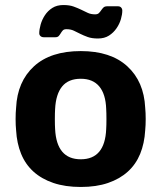

<svg xmlns="http://www.w3.org/2000/svg" viewBox="-20 -733 641 763"><path d="M301 10Q239 10 192 -6Q145 -22 113 -51Q81 -80 64 -121.5Q47 -163 44 -215Q42 -235 42 -260Q42 -285 44 -305Q49 -409 115 -469.5Q181 -530 301 -530Q420 -530 486 -469.5Q552 -409 557 -305Q559 -285 559 -260Q559 -235 557 -215Q554 -163 537 -121.5Q520 -80 488 -51Q456 -22 409.5 -6Q363 10 301 10ZM301 -100Q397 -100 402 -220Q403 -235 403 -260Q403 -285 402 -300Q400 -359 374.5 -389.5Q349 -420 301 -420Q252 -420 227 -389.5Q202 -359 199 -300Q198 -285 198 -260Q198 -235 199 -220Q205 -100 301 -100ZM369 -580Q345 -580 328.5 -586Q312 -592 299 -598.5Q286 -605 273.5 -611Q261 -617 244 -617Q234 -617 229.5 -612Q225 -607 221.5 -601Q218 -595 213.5 -590Q209 -585 200 -585H154Q146 -585 141 -589.5Q136 -594 136 -601Q136 -616 141.5 -635.5Q147 -655 158.5 -672.5Q170 -690 188 -701.5Q206 -713 232 -713Q256 -713 272.5 -707Q289 -701 302.5 -694.5Q316 -688 328.5 -682Q341 -676 358 -676Q368 -676 373 -681Q378 -686 382 -692Q386 -698 391 -703Q396 -708 406 -708H449Q457 -708 461.5 -703Q466 -698 466 -691Q466 -676 460.5 -657Q455 -638 443 -620.5Q431 -603 413 -591.5Q395 -580 369 -580Z"/></svg>

Font: Fz Rubik SemBd
Style: Regular
Weight: 600
Designer: Hubert and Fischer
Foundry: Hubert and Fischer
Version: Vit hóa bi FontZin.com